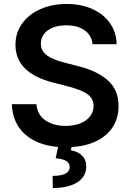

<svg xmlns="http://www.w3.org/2000/svg" viewBox="-20 -737 662 975"><path d="M316.4 -608.4Q277.3 -608.4 248 -596.7Q218.8 -585 203.1 -564Q187.5 -543 187.5 -516.6Q187.5 -476.1 221.2 -453.9Q254.9 -431.6 308.6 -418.9L375 -401.4Q466.3 -380.4 524.2 -331.8Q582 -283.2 582 -198.2Q582 -139.6 554 -94.2Q525.9 -48.8 471.9 -21.7Q418 5.4 343.3 9.8L339.8 26.4Q374.5 31.7 396.2 52.7Q418 73.7 418 109.4Q418 142.1 398.2 166.5Q378.4 190.9 340.1 204.3Q301.8 217.8 248 217.8L247.1 156.2Q332.5 156.2 334 112.3Q334 91.3 317.1 80.8Q300.3 70.3 262.7 66.4L274.9 9.3Q167.5 0 105.7 -56.4Q43.9 -112.8 40 -208H165Q169.4 -154.3 210.2 -126Q251 -97.7 313.5 -97.7Q355 -97.7 387.2 -110.4Q419.4 -123 437.3 -146.2Q455.1 -169.4 455.1 -199.2Q455.1 -237.8 423.1 -259.5Q391.1 -281.2 327.1 -297.9L247.1 -318.4Q58.6 -367.7 58.6 -508.8Q58.6 -570.3 92.3 -617.4Q126 -664.6 185.3 -690.7Q244.6 -716.8 318.4 -716.8Q392.6 -716.8 450 -690.7Q507.3 -664.6 539.3 -618.2Q571.3 -571.8 572.3 -512.7H450.2Q445.8 -557.6 409.9 -583Q374 -608.4 316.4 -608.4Z"/></svg>

Font: Pretendard Std SemiBold
Style: Regular
Weight: 600
Designer: Base glyphs from Inter by Rasmus Andersson; Hangeul glyphs from Noto Sans CJK(Source Han Sans) by Jang Soo-young and Kan
Foundry: Kil Hyung-jin
Version: Version 1.309